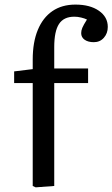

<svg xmlns="http://www.w3.org/2000/svg" viewBox="-20 -802 485 828"><path d="M133.8 5.9 121.1 0V-443.8H41V-494.1L121.1 -503.9V-544.9Q121.1 -620.1 143.1 -673.1Q165 -726.1 206.1 -754.2Q247.1 -782.2 305.2 -782.2Q368.2 -782.2 406.5 -755.6Q444.8 -729 444.8 -686Q444.8 -658.2 428 -639.2Q411.1 -620.1 384.8 -620.1Q359.9 -620.1 345 -630.6Q330.1 -641.1 330.1 -659.2Q330.1 -670.4 335 -682.1Q339.8 -693.8 355 -717.8Q345.2 -722.7 330.1 -726.3Q314.9 -730 300.8 -730Q254.9 -730 234.4 -698.5Q213.9 -667 213.9 -599.1V-506.8H359.9V-443.8H213.9V0Z"/></svg>

Font: Literata
Style: Regular
Weight: 400
Designer: Latin by Veronika Burian and Jose Scaglione. Greek by Irene Vlachou. Cyrillic by Vera Evstafieva.
Foundry: TypeTogether
Version: Version 3.002